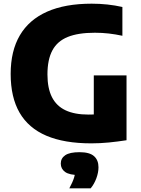

<svg xmlns="http://www.w3.org/2000/svg" viewBox="-20 -770 768 1044"><path d="M476.5 9.5Q329.5 9.5 232.2 -32Q135 -73.5 86.5 -157.2Q38 -241 38 -368Q38 -493 88 -578Q138 -663 236 -706.5Q334 -750 478.5 -750Q522 -750 564 -745.5Q606 -741 645.5 -732V-575.5Q608.5 -583.5 571.5 -587.8Q534.5 -592 496 -592Q405 -592 348.2 -569Q291.5 -546 264.8 -496Q238 -446 238 -365Q238 -290 262.5 -241.8Q287 -193.5 336.5 -170.2Q386 -147 461 -147Q489.5 -147 519 -149.2Q548.5 -151.5 572.5 -155.5L490 -84.5V-360H668V-7.5Q620 0 571.8 4.8Q523.5 9.5 476.5 9.5ZM357 254Q375.5 219.5 382.8 195.8Q390 172 390 146L426 182H413Q357.5 182 334 165Q310.5 148 310.5 119.5Q310.5 90.5 334.8 74Q359 57.5 412.5 57.5Q467 57.5 491.2 79Q515.5 100.5 515.5 139.5Q515.5 168 503.8 199.8Q492 231.5 473 254Z"/></svg>

Font: Encode Sans SC ExtraBold
Style: Regular
Weight: 800
Version: Version 3.002